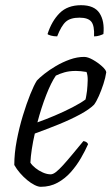

<svg xmlns="http://www.w3.org/2000/svg" viewBox="-20 -719 429 739"><path d="M137 0Q127 0 113 -7Q99 -14 84.5 -26Q70 -38 57 -53Q44 -68 35 -84Q35 -129 44.5 -178.5Q54 -228 68 -274Q82 -320 96.5 -356Q111 -392 122 -409Q131 -419 150.5 -434.5Q170 -450 195.5 -465Q221 -480 249 -490Q277 -500 304 -500Q318 -500 337.5 -489Q357 -478 372.5 -464Q388 -450 389 -441Q386 -420 378 -395.5Q370 -371 360.5 -349.5Q351 -328 342 -316Q324 -298 288 -278.5Q252 -259 206.5 -240.5Q161 -222 114 -205Q107 -175 102.5 -145.5Q98 -116 97 -93Q103 -83 116 -72.5Q129 -62 145 -55Q161 -48 175 -48Q184 -48 195.5 -57Q207 -66 222.5 -83Q238 -100 257.5 -123.5Q277 -147 301 -176Q308 -175 312.5 -172Q317 -169 319 -164Q308 -139 291.5 -110.5Q275 -82 253 -57Q231 -32 202 -16Q173 0 137 0ZM124 -248Q155 -259 190.5 -274Q226 -289 258 -305.5Q290 -322 309 -336Q311 -343 312.5 -353.5Q314 -364 315 -370Q317 -390 317.5 -409.5Q318 -429 313 -442Q302 -444 291 -445Q280 -446 272 -446Q247 -446 228 -440.5Q209 -435 195 -428Q177 -402 158 -353.5Q139 -305 124 -248ZM200 -579Q187 -579 176 -582Q165 -585 163 -588Q179 -638 209.5 -668.5Q240 -699 292 -699Q343 -699 363 -668.5Q383 -638 378 -588Q372 -585 362.5 -582Q353 -579 342 -579Q344 -620 331.5 -635.5Q319 -651 286 -651Q251 -651 233.5 -635.5Q216 -620 200 -579Z"/></svg>

Font: Texturina Medium 12pt Thin
Style: Italic
Weight: 250
Italic angle: -11°
Version: Version 1.002